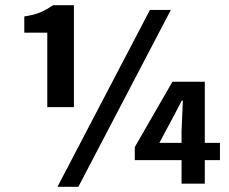

<svg xmlns="http://www.w3.org/2000/svg" viewBox="-20 -703 875 735"><path d="M161 -293V-578H73V-640Q112 -646 135 -656Q158 -666 183 -683H263V-293ZM200 12 554 -665H634L280 12ZM675 0V-90H496V-140L640 -390H764V-156H822V-90H764V0ZM590 -156H675V-202L680 -318H676L635 -240Z"/></svg>

Font: Assistant
Style: Bold
Weight: 700
Designer: Hebrew By Ben Nathan, Latin by Paul Hunt
Version: Version 3.000